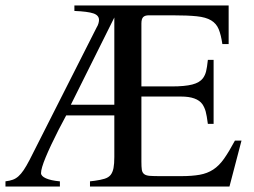

<svg xmlns="http://www.w3.org/2000/svg" viewBox="-20 -682 929 702"><path d="M793 -521Q788 -555 779.5 -575.5Q771 -596 752 -607.5Q733 -619 699.5 -622.5Q666 -626 611 -626H524Q510 -626 503.5 -619.5Q497 -613 497 -596V-366H608Q656 -366 683 -373Q710 -380 722 -396Q730 -407 733.5 -421Q737 -435 740 -463H761V-229H740Q736 -260 732 -274.5Q728 -289 720 -301Q700 -329 642 -329H497V-91Q497 -72 498.5 -61.5Q500 -51 507 -45.5Q514 -40 528 -39Q542 -38 566 -38H642Q682 -38 710 -43Q738 -48 759.5 -62Q781 -76 799 -101.5Q817 -127 839 -168H863L819 0H309V-19L326 -21Q348 -24 362.5 -28.5Q377 -33 384.5 -42.5Q392 -52 395 -67.5Q398 -83 398 -108V-260H222L194 -207Q164 -148 147 -107Q130 -66 130 -49Q130 -38 148 -30Q166 -22 198 -19H199V0H0V-19Q16 -21 27 -25Q38 -29 47.5 -37.5Q57 -46 66.5 -60Q76 -74 88 -97L333 -581Q338 -589 340 -596.5Q342 -604 342 -609Q342 -626 321.5 -633Q301 -640 252 -642V-662H816V-521ZM398 -299V-618L239 -299Z"/></svg>

Font: Klingon pIqaD Mandel
Style: Regular
Weight: 400
Width: 0
Designer: Mike Neff (qa'vaj)
Foundry: Mike Neff and Michael Everson
Version: Version 2.003